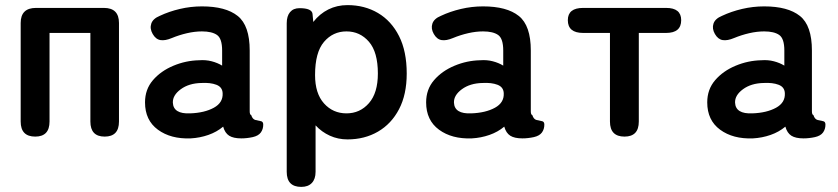

<svg xmlns="http://www.w3.org/2000/svg" viewBox="-20 -535 3284 752"><path d="M118 0Q61 0 61 -59V-445Q61 -504 121 -504H387Q446 -504 446 -445V-59Q446 0 390 0Q334 0 334 -59V-406H174V-59Q174 0 118 0Z M727 7Q649 10 598.5 -27Q548 -64 548 -134Q548 -185 579 -221Q610 -257 659 -277.5Q708 -298 760 -299Q786 -301 809 -295Q832 -289 850 -278V-337Q850 -384 830 -398Q810 -412 771 -412Q743 -412 712.5 -405Q682 -398 653 -386Q627 -375 608.5 -378Q590 -381 578 -402Q566 -423 572.5 -442.5Q579 -462 606 -473Q642 -490 684.5 -500Q727 -510 771 -510Q864 -510 911 -472.5Q958 -435 958 -337V-99Q958 -86 964 -84Q969 -68 980.5 -65Q992 -62 1001.5 -60.5Q1011 -59 1011 -47Q1011 -29 1001.5 -16Q992 -3 970 2Q947 7 925 7Q894 7 877.5 -3.5Q861 -14 854 -39Q829 -18 796 -6.5Q763 5 727 7ZM725 -91Q781 -93 817.5 -113Q854 -133 852 -170Q851 -194 827.5 -203Q804 -212 769 -210Q720 -209 688 -185.5Q656 -162 657 -133Q659 -88 725 -91Z M1160 197Q1103 197 1103 138V-444Q1103 -472 1116 -487.5Q1129 -503 1153 -503Q1201 -503 1204 -481L1207 -449Q1232 -481 1266 -498Q1300 -515 1341 -515Q1408 -515 1460.5 -484Q1513 -453 1543 -393.5Q1573 -334 1573 -247Q1573 -165 1543 -107.5Q1513 -50 1460.5 -19.5Q1408 11 1341 11Q1304 11 1272 -3.5Q1240 -18 1216 -44V138Q1216 166 1201.5 181.5Q1187 197 1160 197ZM1337 -91Q1390 -91 1425 -131Q1460 -171 1460 -247Q1460 -331 1425 -371.5Q1390 -412 1337 -412Q1284 -412 1249 -371Q1214 -330 1214 -241Q1214 -169 1249 -130Q1284 -91 1337 -91Z M1828 7Q1750 10 1699.5 -27Q1649 -64 1649 -134Q1649 -185 1680 -221Q1711 -257 1760 -277.5Q1809 -298 1861 -299Q1887 -301 1910 -295Q1933 -289 1951 -278V-337Q1951 -384 1931 -398Q1911 -412 1872 -412Q1844 -412 1813.5 -405Q1783 -398 1754 -386Q1728 -375 1709.5 -378Q1691 -381 1679 -402Q1667 -423 1673.5 -442.5Q1680 -462 1707 -473Q1743 -490 1785.5 -500Q1828 -510 1872 -510Q1965 -510 2012 -472.5Q2059 -435 2059 -337V-99Q2059 -86 2065 -84Q2070 -68 2081.5 -65Q2093 -62 2102.5 -60.5Q2112 -59 2112 -47Q2112 -29 2102.5 -16Q2093 -3 2071 2Q2048 7 2026 7Q1995 7 1978.5 -3.5Q1962 -14 1955 -39Q1930 -18 1897 -6.5Q1864 5 1828 7ZM1826 -91Q1882 -93 1918.5 -113Q1955 -133 1953 -170Q1952 -194 1928.5 -203Q1905 -212 1870 -210Q1821 -209 1789 -185.5Q1757 -162 1758 -133Q1760 -88 1826 -91Z M2426 0Q2369 0 2369 -59V-406H2264Q2204 -406 2204 -456Q2204 -504 2264 -504H2589Q2648 -504 2648 -456Q2648 -406 2589 -406H2482V-59Q2482 0 2426 0Z M2929 7Q2851 10 2800.5 -27Q2750 -64 2750 -134Q2750 -185 2781 -221Q2812 -257 2861 -277.5Q2910 -298 2962 -299Q2988 -301 3011 -295Q3034 -289 3052 -278V-337Q3052 -384 3032 -398Q3012 -412 2973 -412Q2945 -412 2914.5 -405Q2884 -398 2855 -386Q2829 -375 2810.5 -378Q2792 -381 2780 -402Q2768 -423 2774.5 -442.5Q2781 -462 2808 -473Q2844 -490 2886.5 -500Q2929 -510 2973 -510Q3066 -510 3113 -472.5Q3160 -435 3160 -337V-99Q3160 -86 3166 -84Q3171 -68 3182.5 -65Q3194 -62 3203.5 -60.5Q3213 -59 3213 -47Q3213 -29 3203.5 -16Q3194 -3 3172 2Q3149 7 3127 7Q3096 7 3079.5 -3.5Q3063 -14 3056 -39Q3031 -18 2998 -6.5Q2965 5 2929 7ZM2927 -91Q2983 -93 3019.5 -113Q3056 -133 3054 -170Q3053 -194 3029.5 -203Q3006 -212 2971 -210Q2922 -209 2890 -185.5Q2858 -162 2859 -133Q2861 -88 2927 -91Z"/></svg>

Font: Zen Maru Gothic
Style: Bold
Weight: 700
Designer: Yoshimichi Ohira
Foundry: Positype
Version: Version 1.001